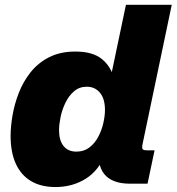

<svg xmlns="http://www.w3.org/2000/svg" viewBox="-20 -752 723 786"><path d="M207 13.7Q147.5 13.7 106.4 -11Q65.4 -35.6 44.4 -82.5Q23.4 -129.4 23.4 -195.3Q23.4 -233.4 31.2 -279.5Q39.1 -325.7 56.9 -371.6Q74.7 -417.5 105.2 -456.1Q135.7 -494.6 181.2 -517.8Q226.6 -541 289.1 -541Q359.4 -541 397.5 -510Q435.5 -479 448.7 -424.3L431.2 -425.8L495.6 -732.4H683.1L564 -164.1Q560.5 -147.9 563.5 -142.3Q566.4 -136.7 581.1 -136.7H612.8L584 0H512.7Q438.5 0 406.5 -39.8Q374.5 -79.6 389.6 -154.3L392.6 -168.9L413.1 -125.5Q385.7 -54.7 331.3 -20.5Q276.9 13.7 207 13.7ZM293 -131.3Q324.2 -131.3 346.4 -148.7Q368.7 -166 382.6 -192.6Q396.5 -219.2 403.1 -248.5Q409.7 -277.8 409.7 -301.8Q409.7 -347.7 389.2 -372.3Q368.7 -397 335.4 -397Q304.7 -397 283 -378.2Q261.2 -359.4 247.6 -330.8Q233.9 -302.2 227.8 -272Q221.7 -241.7 221.7 -218.8Q221.7 -177.7 240 -154.5Q258.3 -131.3 293 -131.3Z"/></svg>

Font: Schibsted Grotesk Black
Style: Italic
Weight: 900
Italic angle: -12°
Designer: Bakken & Baeck AS, Henrik Kongsvoll
Foundry: Schibsted ASA
Version: Version 1.100;gftools[0.9.25]